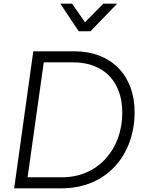

<svg xmlns="http://www.w3.org/2000/svg" viewBox="-20 -1024 786 1044"><path d="M57 0H314C565 0 712 -186 712 -415C712 -613 585 -745 385 -745H161ZM130 -60 218 -685H378C544 -685 645 -580 645 -411C645 -214 514 -60 317 -60ZM308 -1004 408 -854H472L617 -1004H542L442 -903L372 -1004Z"/></svg>

Font: Mluvka Light
Style: Italic
Weight: 300
Italic angle: -8°
Designer: Modified by Jiří Krblich, Original typeface by Gumpita Rahayu
Foundry: Gumpita Rahayu & Jiří Krblich
Version: Version 2.000;Glyphs 3.1.1 (3134)